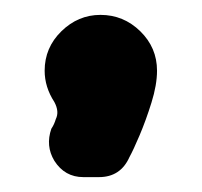

<svg xmlns="http://www.w3.org/2000/svg" viewBox="-20 -170 271 258"><path d="M191 -75Q191 -56 183.5 -32Q176 -8 167.5 12Q159 32 154 41Q142 68 113 68H92Q67 68 53 46Q41 26 49 3Q53 -3 55 -10Q60 -20 53 -33Q40 -53 40 -75Q40 -106 62.5 -128Q85 -150 115 -150Q146 -150 168.5 -128Q191 -106 191 -75Z"/></svg>

Font: Monomaniac One
Style: Regular
Weight: 400
Version: Version 1.000; ttfautohint (v1.8.3)